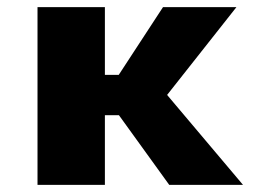

<svg xmlns="http://www.w3.org/2000/svg" viewBox="-20 -520 750 540"><path d="M456 0 314.5 -196H275V0H85.5V-500H275V-309.5H314L438.5 -500H645L450 -253L663.5 0Z"/></svg>

Font: League Mono ExtraBold
Style: Regular
Weight: 800
Width: 6
Designer: Tyler Finck
Foundry: The League of Moveable Type / Tyler Finck
Version: Version 2.210